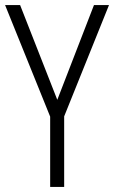

<svg xmlns="http://www.w3.org/2000/svg" viewBox="-20 -734 448 754"><path d="M205 -342 349 -714H408L232 -277V0H177V-276L0 -714H59Z"/></svg>

Font: Noto Sans Myanmar UI Condensed Light
Style: Regular
Weight: 300
Width: 3
Designer: Monotype Design Team
Foundry: Monotype Imaging Inc.
Version: Version 2.103; ttfautohint (v1.8.4.7-5d5b)